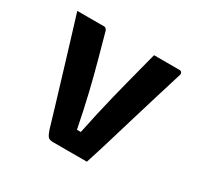

<svg xmlns="http://www.w3.org/2000/svg" viewBox="-122 -679 843 821"><g transform="rotate(30 300.0 -269.0)"><path d="M171 -538Q176 -538 178.5 -536Q181 -534 183.5 -531Q186 -528 187 -523Q204 -461 221.5 -397.5Q239 -334 256.5 -261Q274 -188 292 -97H311Q322 -151 333 -199.5Q344 -248 355 -292.5Q366 -337 376.5 -378Q387 -419 397.5 -459Q408 -499 418 -538Q449 -538 480.5 -538Q512 -538 544 -538Q549 -538 552 -535.5Q555 -533 556.5 -529Q558 -525 556 -520Q536 -455 516 -390Q496 -325 476.5 -260Q457 -195 437.5 -130Q418 -65 397 0Q353 0 309.5 0Q266 0 229 0Q219 0 212 -3Q205 -6 200.5 -14Q196 -22 190 -39Q177 -84 162.5 -131.5Q148 -179 133 -229Q118 -279 102.5 -330Q87 -381 71 -433.5Q55 -486 39 -538Q73 -538 105.5 -538Q138 -538 171 -538Z"/></g></svg>

Font: Recursive
Style: Bold
Weight: 700
Version: Version 1.085